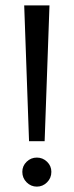

<svg xmlns="http://www.w3.org/2000/svg" viewBox="-20 -680 274 714"><path d="M146 -155H88L70 -660H164ZM117 -94Q139 -94 155 -78.5Q171 -63 171 -41Q171 -18 155 -2Q139 14 117 14Q95 14 79 -2Q63 -18 63 -41Q63 -63 79 -78.5Q95 -94 117 -94Z"/></svg>

Font: Philosopher
Style: Regular
Weight: 400
Designer: Jovanny Lemonad
Foundry: Jovanny Lemonad
Version: Version 1.000